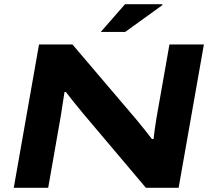

<svg xmlns="http://www.w3.org/2000/svg" viewBox="-20 -900 1014 920"><path d="M462.9 -747.1 579.1 -879.9H756.8L758.8 -876L580.1 -747.1ZM45.9 0 167 -687H327.1L631.8 -329.1Q670.4 -282.7 708 -233.9H715.8Q721.7 -287.1 730 -335.9L792 -687H957L835.9 0H679.2L376 -358.9Q328.1 -416.5 295.9 -459H289.1Q277.8 -382.3 271 -342.8L210.9 0Z"/></svg>

Font: Archivo Expanded
Style: Bold Italic
Weight: 700
Width: 7
Italic angle: -10°
Designer: Hector Gatti
Foundry: Omnibus-Type
Version: Version 2.001